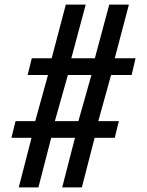

<svg xmlns="http://www.w3.org/2000/svg" viewBox="-20 -820 645 840"><path d="M62 0 118 -217H30L48 -290H134L190 -492H101L119 -565H206L268 -800H355L292 -565H395L458 -800H544L482 -565H573L556 -492H466L410 -290H500L482 -217H394L338 0H252L308 -217H204L148 0ZM220 -290H323L380 -492H277Z"/></svg>

Font: Big Shoulders Display SemiBold
Style: Regular
Weight: 600
Designer: Patric King
Foundry: XO Type Co
Version: Version 1.000; ttfautohint (v1.8.2)